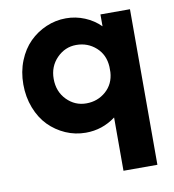

<svg xmlns="http://www.w3.org/2000/svg" viewBox="-81 -581 781 863"><g transform="rotate(-10 309.5 -150.0)"><path d="M413.1 210V-33.2Q352.5 12.2 276.9 12.2Q228.5 12.2 185.1 -6.8Q141.6 -25.9 108.6 -59.3Q75.7 -92.8 56.4 -142.6Q37.1 -192.4 37.1 -250Q37.1 -308.1 56.9 -357.4Q76.7 -406.7 109.9 -439.7Q143.1 -472.7 186.3 -491.2Q229.5 -509.8 276.9 -509.8Q321.3 -509.8 362.1 -492.9Q402.8 -476.1 433.1 -445.8V-500H567.9V210ZM175.8 -251Q175.8 -192.9 212.9 -155Q250 -117.2 301.8 -117.2Q353.5 -117.2 391.1 -150.1Q428.7 -183.1 432.1 -236.8V-261.2Q429.2 -316.4 391.6 -350.1Q354 -383.8 301.8 -383.8Q250.5 -383.8 213.1 -345.7Q175.8 -307.6 175.8 -251Z"/></g></svg>

Font: Human Sans
Style: Bold
Weight: 700
Designer: Tim Radville
Foundry: Continuum
Version: Version 1.000;FEAKit 1.0